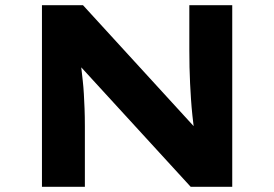

<svg xmlns="http://www.w3.org/2000/svg" viewBox="-20 -720 1057 740"><path d="M141.7 0V-700H299.8L756.9 -200.5L729.7 -204.7Q725.1 -241.3 721.6 -274.6Q718.1 -307.9 716.1 -338.3Q714.1 -368.7 712.6 -399Q711.1 -429.3 710.4 -461Q709.7 -492.7 709.7 -527.4V-700H875.1V0H715L241.9 -516.4L287.1 -508.6Q290.7 -482.5 293.4 -458.2Q296.2 -433.8 298.9 -409.4Q301.7 -385 303.2 -358.2Q304.7 -331.4 305.9 -301.1Q307.1 -270.7 307.1 -233.6V0Z"/></svg>

Font: Lexend Mega
Style: Regular
Weight: 400
Designer: Bonnie Shaver-Troup, Thomas Jockin
Foundry: Lexend
Version: Version 1.007